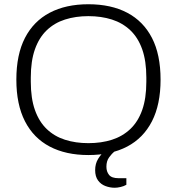

<svg xmlns="http://www.w3.org/2000/svg" viewBox="-20 -718 833 904"><path d="M396 12Q290 12 214 -28Q138 -68 97.5 -147Q57 -226 57 -343Q57 -461 97.5 -539.5Q138 -618 214 -658Q290 -698 396 -698Q503 -698 579 -658Q655 -618 695.5 -539.5Q736 -461 736 -343Q736 -226 695.5 -147Q655 -68 579 -28Q503 12 396 12ZM396 -44Q457 -44 507 -60Q557 -76 593.5 -110.5Q630 -145 649.5 -200Q669 -255 669 -333V-353Q669 -431 649.5 -486Q630 -541 593.5 -575.5Q557 -610 507 -626Q457 -642 396 -642Q336 -642 286 -626Q236 -610 200 -575.5Q164 -541 144.5 -486Q125 -431 125 -353V-333Q125 -255 144.5 -200Q164 -145 200 -110.5Q236 -76 286 -60Q336 -44 396 -44ZM520 166Q498 166 476.5 158Q455 150 441.5 131.5Q428 113 428 83Q428 53 442 30Q456 7 478 -12H519V-5Q507 5 494 22.5Q481 40 481 67Q481 90 493.5 105.5Q506 121 538 121H575V152Q563 159 547.5 162.5Q532 166 520 166Z"/></svg>

Font: Archivo SemiBold ExtraLight
Style: Regular
Weight: 250
Version: Version 2.001